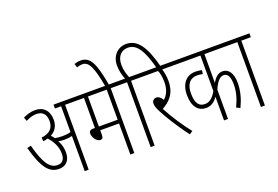

<svg xmlns="http://www.w3.org/2000/svg" viewBox="-117 -1259 2363 1633"><g transform="rotate(-20 1065.0 -442.0)"><path d="M318 -204C318 -244 308 -282 289 -315C306 -311 325 -310 344 -310C366 -310 390 -312 413 -318V0H449V-587H535V-622H357V-587H413V-353C389 -346 365 -344 338 -344C317 -344 294 -346 271 -350C263 -361 254 -372 245 -381C289 -405 315 -444 315 -501C315 -582 268 -632 195 -632C154 -632 120 -622 83 -604L96 -570C129 -588 160 -597 191 -597C250 -597 278 -562 278 -502C278 -441 244 -402 166 -393L169 -359C184 -361 198 -364 211 -368C250 -327 281 -273 281 -207C281 -151 256 -127 215 -127C143 -127 100 -195 56 -360L21 -351C75 -157 127 -92 218 -92C272 -92 318 -126 318 -204Z M862 -587H948V-622H523V-587H620V-315H603C575 -315 566 -301 566 -282C566 -252 595 -203 630 -203C646 -203 656 -212 656 -239V-281H826V0H862ZM826 -587V-315H656V-587Z M825 -615H859C821 -834 783 -896 702 -896C678 -896 658 -891 643 -886L654 -851C669 -857 686 -861 705 -861C763 -861 792 -797 825 -615Z M1010 -587V0H1046V-587H1132V-622H1042C1026 -659 1015 -696 1015 -743C1015 -816 1054 -861 1115 -861C1194 -861 1244 -787 1288 -615H1325C1276 -806 1215 -896 1112 -896C1035 -896 978 -835 978 -750C978 -701 989 -662 1004 -622H936V-587Z M1390 -8C1330 -82 1263 -184 1218 -270C1284 -307 1345 -360 1345 -478C1345 -517 1338 -560 1328 -587H1421V-622H1120V-587H1290C1300 -567 1309 -532 1309 -481C1309 -415 1287 -368 1253 -339C1236 -367 1219 -380 1199 -380C1175 -380 1159 -363 1159 -339C1159 -319 1164 -302 1182 -266C1209 -212 1279 -94 1361 12Z M1946 -587V-622H1409V-587H1674V-266C1642 -208 1608 -186 1570 -186C1521 -186 1488 -217 1488 -311C1488 -394 1525 -438 1587 -438C1607 -438 1623 -436 1639 -432L1644 -466C1628 -470 1609 -473 1585 -473C1505 -473 1451 -413 1451 -311C1451 -199 1503 -151 1567 -151C1615 -151 1647 -175 1674 -214V0H1710V-265C1739 -333 1769 -363 1801 -363C1839 -363 1857 -327 1857 -259C1857 -187 1835 -124 1808 -68L1841 -51C1871 -114 1893 -182 1893 -261C1893 -355 1853 -397 1804 -397C1766 -397 1737 -374 1710 -326V-587Z M2044 -587H2130V-622H1934V-587H2008V0H2044Z"/></g></svg>

Font: Noto Sans ExtraCondensed ExtraLight
Style: Regular
Weight: 200
Width: 2
Designer: Monotype Design Team
Foundry: Monotype Imaging Inc.
Version: Version 2.013